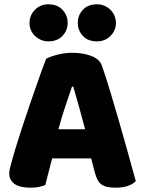

<svg xmlns="http://www.w3.org/2000/svg" viewBox="-20 -861 667 891"><path d="M194 -588Q211 -598 245.5 -607Q280 -616 315 -616Q365 -616 403.5 -601.5Q442 -587 453 -556Q471 -504 492 -435Q513 -366 534 -292.5Q555 -219 575 -147.5Q595 -76 610 -21Q598 -7 574 1.5Q550 10 517 10Q493 10 476.5 6Q460 2 449.5 -6Q439 -14 432.5 -27Q426 -40 421 -57L403 -126H222Q214 -96 206 -64Q198 -32 190 -2Q176 3 160.5 6.5Q145 10 123 10Q72 10 47.5 -7.5Q23 -25 23 -56Q23 -70 27 -84Q31 -98 36 -117Q43 -144 55.5 -184Q68 -224 83 -270.5Q98 -317 115 -366Q132 -415 147 -458.5Q162 -502 174.5 -536Q187 -570 194 -588ZM314 -459Q300 -417 282.5 -365.5Q265 -314 251 -261H375Q361 -315 346.5 -366.5Q332 -418 320 -459ZM117 -755Q117 -790 142 -815.5Q167 -841 204 -841Q246 -841 270 -815.5Q294 -790 294 -755Q294 -720 270 -694.5Q246 -669 204 -669Q186 -669 170 -676Q154 -683 142 -694.5Q130 -706 123.5 -721.5Q117 -737 117 -755ZM341 -755Q341 -790 364.5 -815.5Q388 -841 430 -841Q449 -841 465 -834Q481 -827 493 -815Q505 -803 511.5 -787.5Q518 -772 518 -755Q518 -720 493 -694.5Q468 -669 430 -669Q388 -669 364.5 -694.5Q341 -720 341 -755Z"/></svg>

Font: Baloo Tamma
Style: Regular
Weight: 400
Designer: Divya Kowshik and Ek Type
Foundry: Ek Type
Version: Version 1.443;PS 1.000;hotconv 16.6.51;makeotf.lib2.5.65220;